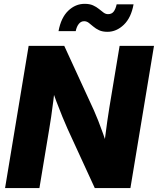

<svg xmlns="http://www.w3.org/2000/svg" viewBox="-20 -962 808 982"><path d="M5.9 0 126.5 -727.5H308.6L460.4 -397.5Q469.7 -376.5 482.2 -345.2Q494.6 -314 507.6 -277.3Q520.5 -240.7 531.7 -204.1L506.8 -167Q510.7 -204.1 516.6 -251.5Q522.5 -298.8 528.8 -342.8Q535.2 -386.7 539.6 -413.6L591.8 -727.5H767.6L647 0H464.8L325.7 -302.7Q314 -329.1 299.1 -365Q284.2 -400.9 267.6 -445.1Q251 -489.3 233.4 -540L264.2 -551.3Q259.3 -498.5 253.2 -450Q247.1 -401.4 241.5 -363.3Q235.8 -325.2 231.9 -302.7L181.6 0ZM529.8 -799.3Q503.9 -799.3 486.8 -807.4Q469.7 -815.4 457 -826.4Q444.3 -837.4 433.6 -845.5Q422.9 -853.5 410.2 -853.5Q394 -853.5 383.1 -839.8Q372.1 -826.2 367.2 -802.7H279.3Q292 -871.6 328.9 -907Q365.7 -942.4 413.1 -942.4Q438.5 -942.4 455.8 -934.6Q473.1 -926.8 485.8 -916.3Q498.5 -905.8 509.5 -897.7Q520.5 -889.6 532.7 -889.6Q551.3 -889.6 561.3 -902.6Q571.3 -915.5 576.7 -939.9H663.1Q650.9 -871.6 613.3 -835.4Q575.7 -799.3 529.8 -799.3Z"/></svg>

Font: Inter 28pt ExtraBold
Style: Italic
Weight: 800
Italic angle: -9.3988°
Designer: Rasmus Andersson
Foundry: rsms
Version: Version 4.001;git-66647c0bb